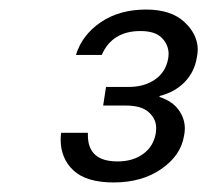

<svg xmlns="http://www.w3.org/2000/svg" viewBox="-20 -729 434 402"><path d="M139 -614Q152 -656 191 -682.5Q230 -709 286 -709Q338 -709 366 -683Q394 -657 394 -625Q394 -617 392 -608Q387 -578 366.5 -557Q346 -536 314 -528V-526Q341 -517 354 -499Q367 -481 367 -460Q367 -452 365 -443Q358 -403 317.5 -375Q277 -347 218 -347Q161 -347 134 -372Q107 -397 107 -437Q107 -444 108 -451H164Q164 -448 164 -446Q164 -391 226 -391Q258 -391 279.5 -406.5Q301 -422 306 -449Q307 -455 307 -461Q307 -480 291.5 -494Q276 -508 244 -508H196L202 -547H250Q282 -547 304.5 -562.5Q327 -578 332 -606Q333 -611 333 -616Q333 -635 319 -649.5Q305 -664 274 -664Q215 -664 193 -614Z"/></svg>

Font: Fz Poppins Light
Style: Italic
Weight: 300
Italic angle: -10°
Designer: Ninad Kale (Devanagari), Jonny Pinhorn (Latin)
Foundry: Indian Type Foundry
Version: Vit hóa bi Vntype.Com & FontZin.Com